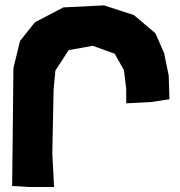

<svg xmlns="http://www.w3.org/2000/svg" viewBox="-20 -708 686 733"><path d="M26.4 2 89.8 5.9H186.5L179.7 -121.1L184.6 -366.2L191.4 -438.5L242.2 -516.6L334 -533.2L418 -502.9L453.1 -440.4L461.9 -368.2V-313.5L556.6 -318.4L627 -329.1L624 -419.9L606.4 -505.9L573.2 -581.1L491.2 -650.4L377 -687.5L221.7 -679.7L113.3 -623L56.6 -551.8L31.2 -448.2L29.3 -261.7Z"/></svg>

Font: MaokenAssortedSans-TC
Style: Regular
Weight: 500
Version: Version 0.83